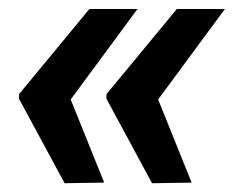

<svg xmlns="http://www.w3.org/2000/svg" viewBox="-20 -467 544 431"><path d="M125 -55.7 22.5 -245.6 22.9 -255.9 180.7 -446.8H288.6L138.7 -243.7L213.9 -57.1ZM321.3 -55.7 218.8 -245.6 219.2 -255.9 377 -446.8H484.9L335 -243.7L410.2 -57.1Z"/></svg>

Font: Mardoto Black
Style: Italic
Weight: 900
Italic angle: -12°
Designer: Christian Robertson, Vahan Hovhannisyan
Foundry: Google
Version: Version 1.000